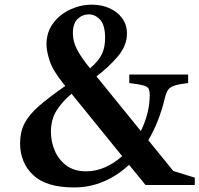

<svg xmlns="http://www.w3.org/2000/svg" viewBox="-20 -792 854 822"><path d="M297.5 10.5Q178 10.5 122 -42.5Q66 -95.5 66 -179Q66 -226 84.5 -262.8Q103 -299.5 145.5 -337Q188 -374.5 259.5 -424L254 -430.5Q205.5 -490.5 192.2 -532.8Q179 -575 179 -601Q179 -654.5 207.8 -692.8Q236.5 -731 281 -751.5Q325.5 -772 373.5 -772Q415 -772 449 -756.8Q483 -741.5 503.2 -713.8Q523.5 -686 523.5 -648.5Q523.5 -596.5 484.2 -550.2Q445 -504 393 -465L583 -231Q601 -267 611 -306.2Q621 -345.5 621 -385Q621 -404 615.8 -413Q610.5 -422 592 -426.8Q573.5 -431.5 533.5 -436.5V-473H785.5V-436.5Q745.5 -432 726 -425.2Q706.5 -418.5 698.8 -406.2Q691 -394 686 -373Q662 -271.5 615 -191.5L722 -60L814 -31.5V0H603L532.5 -86.5Q483 -40 423.5 -14.8Q364 10.5 297.5 10.5ZM292 -649.5Q292 -616 308.8 -582.2Q325.5 -548.5 365.5 -499.5Q402.5 -531 416.2 -560.5Q430 -590 430 -628.5Q430 -684.5 408.8 -707.5Q387.5 -730.5 360 -730.5Q333 -730.5 312.5 -711Q292 -691.5 292 -649.5ZM198 -228Q198 -185.5 214.5 -146.8Q231 -108 264.5 -83.2Q298 -58.5 348.5 -58.5Q391 -58.5 430.2 -76Q469.5 -93.5 503 -123.5L286.5 -390.5Q248.5 -359.5 223.2 -320.5Q198 -281.5 198 -228Z"/></svg>

Font: Libre Caslon Text SemiBold
Style: Regular
Weight: 600
Designer: Pablo Impallari, Rodrigo Fuenzalida, Katja Schimmel
Foundry: Pablo Impallari, Rodrigo Fuenzalida
Version: Version 2.000